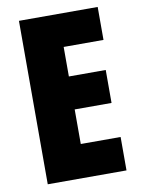

<svg xmlns="http://www.w3.org/2000/svg" viewBox="-82 -770 607 826"><g transform="rotate(-10 221.5 -357.0)"><path d="M403 0V-146H229V-297H390V-441H229V-570H403V-714H59V0Z"/></g></svg>

Font: Noto Sans Lao ExtraCondensed Black
Style: Regular
Weight: 900
Width: 2
Designer: Monotype Design Team
Foundry: Monotype Imaging Inc.
Version: Version 2.003